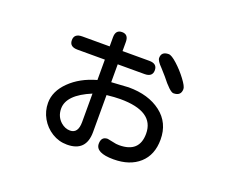

<svg xmlns="http://www.w3.org/2000/svg" viewBox="-107 -782 1215 1009"><g transform="rotate(20 500.0 -277.5)"><path d="M454 -438V-338L550 -344Q661 -344 731 -290.5Q801 -237 801 -143Q801 -57 747.5 -9Q694 39 603 39Q503 39 503 -12Q503 -52 539 -52L589 -42L606 -41Q719 -41 719 -146Q719 -271 530 -271Q499 -271 454 -266V-59Q454 50 347 50Q301 50 262.5 26Q224 2 201.5 -37.5Q179 -77 179 -123Q179 -188 235.5 -243.5Q292 -299 382 -324V-438H229Q184 -438 184 -475Q184 -512 229 -512H382V-563Q382 -605 418 -605Q454 -605 454 -563V-512H604Q648 -512 648 -475Q648 -438 604 -438ZM285 -46Q309 -25 337 -25Q382 -25 382 -89V-248Q254 -195 254 -118Q254 -74 285 -46ZM688 -580Q704 -580 736.5 -550.5Q769 -521 796 -485Q823 -449 823 -434Q823 -395 781 -395Q761 -395 708 -463L676 -499Q647 -528 647 -544Q647 -580 688 -580Z"/></g></svg>

Font: 寒蝉全圆体
Style: Regular
Weight: 400
Designer: Warren2060
      Designed by Motoya company      

      [Varela Round]
      Joe Prince(Latin component); Avraham Cornf
Foundry: ChillType
Version: Version 3.200